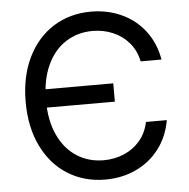

<svg xmlns="http://www.w3.org/2000/svg" viewBox="-53 -789 836 851"><g transform="rotate(-5 365.0 -363.5)"><path d="M59.6 -363.3Q59.6 -476.6 101.1 -561.3Q142.6 -646 215.8 -691.7Q289.1 -737.3 382.3 -737.3Q456.1 -737.3 518.3 -708.7Q580.6 -680.2 621.8 -626.2Q663.1 -572.3 675.8 -498.5H583Q573.2 -546.9 543.9 -581.3Q514.6 -615.7 472.4 -633.5Q430.2 -651.4 381.8 -651.4Q315.9 -651.4 263.2 -617.9Q210.4 -584.5 180.2 -519.3Q149.9 -454.1 149.9 -363.3Q149.9 -272.5 180.2 -207.8Q210.4 -143.1 263.2 -109.6Q315.9 -76.2 381.8 -76.2Q430.2 -76.2 472.4 -94Q514.6 -111.8 543.9 -146.2Q573.2 -180.7 583 -229H675.8Q663.1 -156.2 622.1 -102.3Q581.1 -48.3 518.8 -19.3Q456.5 9.8 382.3 9.8Q289.1 9.8 215.8 -35.6Q142.6 -81.1 101.1 -165.8Q59.6 -250.5 59.6 -363.3ZM116.2 -412.1H453.6V-330.6H116.2Z"/></g></svg>

Font: Inter RS Variable
Style: Regular
Weight: 400
Designer: Rasmus Andersson (customised by Maria Ramos and Noel Pretorius)
Foundry: rsms
Version: Version 3.001;Glyphs 3.2.3 (3260)